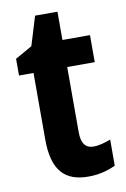

<svg xmlns="http://www.w3.org/2000/svg" viewBox="-79 -710 506 769"><g transform="rotate(-10 174.0 -326.0)"><path d="M259 -105C226 -105 210 -127 210 -172V-437H322V-547H210V-662H119L83 -544L14 -505V-437H73V-166C73 -41 122 10 218 10C262 10 298 0 329 -15V-121C305 -112 282 -105 259 -105Z"/></g></svg>

Font: Noto Sans Lao Looped Condensed
Style: Bold
Weight: 700
Width: 3
Designer: Mark Frömberg, Ben Mitchell
Foundry: The Fontpad Ltd
Version: Version 1.002